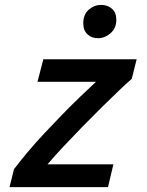

<svg xmlns="http://www.w3.org/2000/svg" viewBox="-20 -764 600 784"><path d="M19 0 37 -73Q61 -105 93 -143Q125 -181 162 -220.5Q199 -260 236.5 -298.5Q274 -337 309 -370.5Q344 -404 372 -430H133L157 -522H538L518 -442Q497 -424 464.5 -393Q432 -362 393.5 -324Q355 -286 315 -245Q275 -204 238.5 -165Q202 -126 174 -93H443L421 0ZM380 -608Q354 -608 337 -624Q320 -640 320 -669Q320 -705 342.5 -724.5Q365 -744 393 -744Q419 -744 437 -728.5Q455 -713 455 -683Q455 -649 431.5 -628.5Q408 -608 380 -608Z"/></svg>

Font: Ubuntu Sans Mono Medium
Style: Italic
Weight: 500
Italic angle: -13.5°
Monospace: yes
Designer: Dalton Maag Ltd
Foundry: Dalton Maag Ltd
Version: Version 1.006